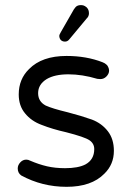

<svg xmlns="http://www.w3.org/2000/svg" viewBox="-20 -720 509 745"><path d="M249 -567.4 316.4 -648.4Q325.2 -656.2 325.2 -668.9Q325.2 -687.5 309.6 -696.3Q302.7 -700.2 295.9 -700.2Q289.1 -700.2 285.2 -699.2Q277.3 -697.3 272.5 -691.4L266.6 -683.6L216.8 -596.7Q210 -585.9 210 -580.1Q210.9 -569.3 216.8 -564Q222.7 -558.6 232.4 -558.6Q242.2 -558.6 249 -567.4ZM403.3 -446.3Q403.3 -450.2 402.3 -453.1Q400.4 -460 396.5 -465.8L392.6 -469.7Q387.7 -474.6 377.9 -478.5Q315.4 -502.9 238.3 -502.9Q142.6 -502.9 92.8 -452.1Q52.7 -413.1 52.7 -353.5Q52.7 -309.6 77.1 -280.3Q101.6 -250 141.6 -235.4Q183.6 -218.8 236.3 -207Q308.6 -188.5 327.1 -175.8Q345.7 -163.1 345.7 -141.6Q345.7 -100.6 311.5 -82Q283.2 -67.4 232.4 -67.4Q194.3 -67.4 162.6 -74.7Q130.9 -82 96.7 -96.7Q89.8 -100.6 82 -100.6Q68.4 -100.6 58.6 -89.8Q48.8 -79.1 48.8 -66.4Q48.8 -48.8 62.5 -39.1Q143.6 4.9 238.3 4.9Q335 4.9 384.8 -45.9Q421.9 -82 421.9 -134.8Q421.9 -180.7 398.4 -210.9Q375 -241.2 336.9 -255.9Q295.9 -270.5 243.2 -284.2Q182.6 -298.8 157.2 -310.5Q127.9 -326.2 127.9 -358.4Q127.9 -392.6 161.1 -413.1Q192.4 -431.6 245.6 -431.6Q298.8 -431.6 357.4 -414.1L369.1 -413.1Q382.8 -413.1 392.6 -422.9Q403.3 -433.6 403.3 -446.3Z"/></svg>

Font: FakePearl
Style: Light
Weight: 350
Version: Version 1.2